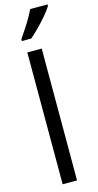

<svg xmlns="http://www.w3.org/2000/svg" viewBox="-148 -1029 545 1069"><g transform="rotate(-15 124.5 -494.5)"><path d="M154 0H71V-760H154ZM249 -980Q236 -959 212 -930.5Q188 -902 160.5 -874.5Q133 -847 112 -829H58V-840Q84 -877 108.5 -916Q133 -955 149 -989H249Z"/></g></svg>

Font: Noto Sans Gurmukhi Condensed
Style: Regular
Weight: 400
Width: 3
Designer: Jelle Bosma - Monotype Design Team
Foundry: Monotype Imaging Inc.
Version: Version 2.004; ttfautohint (v1.8.4.7-5d5b)